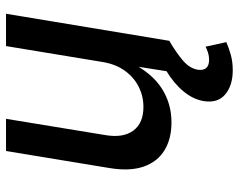

<svg xmlns="http://www.w3.org/2000/svg" viewBox="-98 -484 793 638"><g transform="rotate(-90 299.0 -165.5)"><path d="M210.9 7.3Q156.2 7.3 118.2 -15.9Q80.1 -39.1 64 -85Q47.9 -130.9 59.1 -198.7L115.7 -542.5H222.7L168.5 -211.9Q158.7 -152.8 183.6 -119.4Q208.5 -85.9 262.2 -85.9Q297.9 -85.9 329.1 -101.6Q360.4 -117.2 382.3 -147.5Q404.3 -177.7 411.6 -222.2L464.4 -542.5H571.8L481.9 0H379.4L400.4 -132.8H412.6Q376.5 -59.6 325.4 -26.1Q274.4 7.3 210.9 7.3ZM383.8 210.9Q333.5 210.9 303.7 185.8Q273.9 160.6 281.7 113.8Q287.6 79.1 313.7 47.4Q339.8 15.6 383.3 -10.7L481.9 0Q441.9 23.4 416 45.7Q390.1 67.9 385.7 95.2Q383.3 113.3 391.6 122.8Q399.9 132.3 418.9 132.3Q431.2 132.3 442.1 128.9Q453.1 125.5 462.4 120.6L477.5 189.5Q460.4 197.3 436.5 204.1Q412.6 210.9 383.8 210.9Z"/></g></svg>

Font: Inter 16pt Medium
Style: Italic
Weight: 500
Italic angle: -9.3988°
Version: Version 4.001;git-66647c0bb